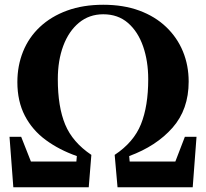

<svg xmlns="http://www.w3.org/2000/svg" viewBox="-20 -787 866 807"><path d="M36 0 20 -212H69L110 -108H301L303 -131Q229 -157 172.5 -198.5Q116 -240 84.5 -300.5Q53 -361 53 -442Q53 -511 77 -570.5Q101 -630 148 -674Q195 -718 262 -742.5Q329 -767 414 -767Q499 -767 565.5 -742.5Q632 -718 678.5 -673.5Q725 -629 749 -570.5Q773 -512 773 -444Q773 -327 705 -250Q637 -173 523 -131L525 -108H717L757 -212H806L790 0H474L462 -136Q542 -189 572.5 -265Q603 -341 603 -454Q603 -530 581.5 -592Q560 -654 518 -690.5Q476 -727 414 -727Q355 -727 312 -691.5Q269 -656 246 -594.5Q223 -533 223 -454Q223 -338 254 -263.5Q285 -189 364 -136L353 0Z"/></svg>

Font: Early Summer Mincho Heavy
Style: Regular
Weight: 900
Designer: GuiWonder
Version: Version 1.002